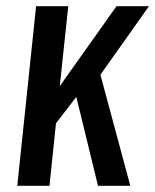

<svg xmlns="http://www.w3.org/2000/svg" viewBox="-20 -598 499 618"><path d="M35.6 0 96.2 -578.1H199.7L172.4 -320.8L355 -578.1H459.5L303.2 -357.4L399.4 0H295.4L225.6 -286.1L160.2 -201.2L139.2 0Z"/></svg>

Font: Oswald
Style: Regular
Weight: 400
Designer: Vernon Adams
Foundry: Vernon Adams
Version: 3.0; ttfautohint (v0.94.23-7a4d-dirty) -l 8 -r 50 -G 200 -x 